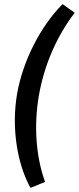

<svg xmlns="http://www.w3.org/2000/svg" viewBox="-20 -741 383 933"><path d="M128 172 199 143C154 18 144 -131 169 -277C194 -423 256 -566 343 -679L284 -721C175 -611 91 -444 63 -285C36 -128 60 48 128 172Z"/></svg>

Font: Fixel Display Medium
Style: Italic
Weight: 500
Italic angle: -10°
Designer: AlfaBravo + MacPaw
Foundry: Kyrylo Tkachov, Marchela Mozhyna, Serhii Makarenko, Maria Weinstein, Zakhar Kryvoshyya
Version: Version 1.210;Glyphs 3.2 (3217)